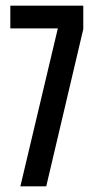

<svg xmlns="http://www.w3.org/2000/svg" viewBox="-20 -659 333 679"><path d="M52 0 184.5 -558.5H16.5V-639H274.5V-556L143.5 0Z"/></svg>

Font: Anek Latin Condensed Medium
Style: Regular
Weight: 500
Width: 3
Designer: Yesha Goshar
Foundry: Ek Type
Version: Version 1.003